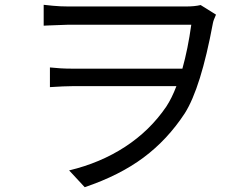

<svg xmlns="http://www.w3.org/2000/svg" viewBox="-20 -738 1040 800"><path d="M867 -641Q817 -372 750 -266Q678 -156 578 -81.5Q478 -7 333 42L268 -28Q398 -59 501.5 -126.5Q605 -194 673 -294Q696 -329 715 -379H280Q250 -379 188 -375V-457Q233 -452 277 -452H740Q763 -534 777 -635H265Q252 -635 183 -632L162 -631V-718Q169 -717 200.5 -714Q232 -711 265 -711H755Q791 -711 816 -717L880 -677Q869 -653 867 -641Z"/></svg>

Font: Noto Sans SC
Style: Regular
Weight: 400
Designer: Ryoko NISHIZUKA ____ (kana & ideographs); Paul D. Hunt (Latin, Greek & Cyrillic); Wenlong ZHANG ___ (bopomofo); Sandoll 
Foundry: Adobe Systems Incorporated
Version: Version 1.004